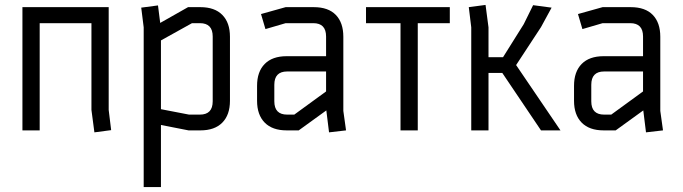

<svg xmlns="http://www.w3.org/2000/svg" viewBox="-20 -529 2770 779"><path d="M351 -435H141V0H71V-500H421V-83L431 -1L363 8L351 -83Z M563 -418 553 -498 621 -507 630 -436 743 -500H793Q851 -500 882 -468.5Q913 -437 913 -380V-120Q913 -63 882 -31.5Q851 0 793 0H745L633 -22V230H563ZM759 -435 633 -365V-86L747 -64H791Q843 -64 843 -118V-381Q843 -435 791 -435Z M1039 -472 1139 -500H1253Q1312 -500 1342.5 -468.5Q1373 -437 1373 -380V-79L1384 0L1315 8L1304 -81L1192 0H1143Q1085 0 1054 -31.5Q1023 -63 1023 -120V-181Q1023 -238 1054 -269.5Q1085 -301 1143 -301H1303V-381Q1303 -435 1251 -435H1139L1057 -411ZM1145 -64H1174L1303 -158V-239H1145Q1093 -239 1093 -185V-118Q1093 -64 1145 -64Z M1465 -500H1805V-435H1675V0H1605V-435H1465Z M1892 -418 1882 -500 1950 -509 1962 -418V-297H2021L2105 -431L2143 -508L2218 -498L2175 -419L2074 -265L2254 0H2175L2018 -233H1962V0H1892Z M2325 -472 2425 -500H2539Q2598 -500 2628.5 -468.5Q2659 -437 2659 -380V-79L2670 0L2601 8L2590 -81L2478 0H2429Q2371 0 2340 -31.5Q2309 -63 2309 -120V-181Q2309 -238 2340 -269.5Q2371 -301 2429 -301H2589V-381Q2589 -435 2537 -435H2425L2343 -411ZM2431 -64H2460L2589 -158V-239H2431Q2379 -239 2379 -185V-118Q2379 -64 2431 -64Z"/></svg>

Font: Strong
Style: Regular
Weight: 400
Designer: Roman Shchyukin (Gaslight Type Foundry)
Foundry: Cyreal (www.cyreal.org)
Version: Version 1.001